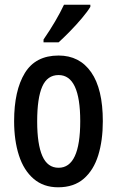

<svg xmlns="http://www.w3.org/2000/svg" viewBox="-20 -786 498 816"><path d="M417 -271Q417 -189 397.5 -126Q378 -63 336 -26.5Q294 10 227 10Q165 10 123 -26Q81 -62 60.5 -125.5Q40 -189 40 -271Q40 -401 85.5 -475.5Q131 -550 229 -550Q318 -550 367.5 -479Q417 -408 417 -271ZM138 -270Q138 -173 160 -123Q182 -73 229 -73Q321 -73 321 -271Q321 -467 229 -467Q181 -467 159.5 -418Q138 -369 138 -270ZM364 -757Q352 -737 328 -708.5Q304 -680 277 -652.5Q250 -625 229 -606H165V-618Q220 -698 252 -766H364Z"/></svg>

Font: Noto Sans Khmer UI ExtraCondensed Medium
Style: Regular
Weight: 500
Width: 2
Designer: Danh Hong and the Monotype Design Team
Foundry: Monotype Imaging Inc.
Version: Version 2.002; ttfautohint (v1.8.4.7-5d5b)